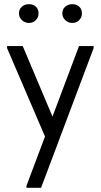

<svg xmlns="http://www.w3.org/2000/svg" viewBox="-20 -661 483 921"><path d="M107 240H177L429 -430V-440H359L107 230ZM205 15 241 -80 89 -440H14V-430ZM119 -551Q139 -551 152 -564.5Q165 -578 165 -597Q165 -617 152 -629Q139 -641 119 -641Q99 -641 85 -629Q71 -617 71 -597Q71 -578 85 -564.5Q99 -551 119 -551ZM327 -551Q347 -551 360 -564.5Q373 -578 373 -597Q373 -617 360 -629Q347 -641 327 -641Q307 -641 293 -629Q279 -617 279 -597Q279 -578 293 -564.5Q307 -551 327 -551Z"/></svg>

Font: Tilda Sans VF
Style: Regular
Weight: 400
Designer: ParaType Ltd
Foundry: ParaType Ltd
Version: Version 1.010